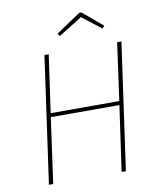

<svg xmlns="http://www.w3.org/2000/svg" viewBox="-94 -943 847 1017"><g transform="rotate(-10 330.0 -434.5)"><path d="M86 0 182 -681H205L161 -372H530L573 -681H596L500 0H477L527 -351H158L109 0ZM270 -780 402 -869H414L521 -779L509 -766L407 -845L280 -766Z"/></g></svg>

Font: FiraGO Thin
Style: Italic
Weight: 100
Italic angle: -8°
Designer: bBox Type GmbH
Foundry: bBox Type GmbH
Version: Version 1.001